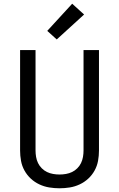

<svg xmlns="http://www.w3.org/2000/svg" viewBox="-20 -1004 640 1032"><path d="M300 8Q272 8 244.5 3.5Q217 -1 191.5 -13Q166 -25 145.5 -44Q125 -63 111.5 -87.5Q98 -112 93 -139.5Q88 -167 88 -195V-735H171V-195Q171 -178 174 -160.5Q177 -143 184.5 -127.5Q192 -112 204.5 -99.5Q217 -87 232.5 -79.5Q248 -72 265.5 -69Q283 -66 300 -66Q317 -66 334.5 -69Q352 -72 367.5 -79.5Q383 -87 395.5 -99.5Q408 -112 415.5 -127.5Q423 -143 426 -160.5Q429 -178 429 -195V-735H512V-195Q512 -167 507 -139.5Q502 -112 488.5 -87.5Q475 -63 454.5 -44Q434 -25 408.5 -13Q383 -1 355.5 3.5Q328 8 300 8ZM285 -792 234 -838 368 -984 432 -926Z"/></svg>

Font: Iosevka Custom Extended
Style: Regular
Weight: 400
Width: 7
Monospace: yes
Designer: Belleve Invis
Foundry: Belleve Invis
Version: Version 11.2.4; ttfautohint (v1.8.4)